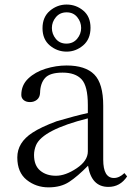

<svg xmlns="http://www.w3.org/2000/svg" viewBox="-20 -806 592 840"><path d="M55.7 -117.2Q55.7 -182.6 122.1 -225.6Q159.2 -250 227.5 -275.4Q310.5 -299.8 364.3 -311.5V-346.7Q364.3 -429.7 336.9 -459Q309.6 -488.3 253.9 -488.3Q198.2 -488.3 177.2 -464.8Q156.2 -441.4 155.3 -399.4Q154.3 -379.9 141.6 -369.6Q128.9 -359.4 111.3 -359.4Q93.8 -359.4 83.5 -368.2Q73.2 -377 73.2 -390.6Q73.2 -433.6 103.5 -462.4Q133.8 -491.2 179.7 -505.4Q225.6 -519.5 271.5 -519.5Q353.5 -519.5 392.6 -480Q431.6 -440.4 431.6 -343.8V-107.4Q431.6 -27.3 478.5 -27.3Q502 -27.3 524.4 -48.8L536.1 -34.2Q505.9 11.7 454.1 11.7Q379.9 11.7 365.2 -81.1Q319.3 -34.2 282.7 -10.3Q246.1 13.7 192.4 13.7Q137.7 13.7 96.7 -19Q55.7 -51.8 55.7 -117.2ZM128.9 -127.9Q128.9 -82 155.8 -59.6Q182.6 -37.1 224.6 -37.1Q266.6 -37.1 315.4 -69.8Q364.3 -102.5 364.3 -143.6V-288.1Q167 -238.3 137.7 -170.9Q128.9 -149.4 128.9 -127.9ZM166 -682.6Q166 -731.4 198.2 -758.8Q230.5 -786.1 271.5 -786.1Q312.5 -786.1 344.2 -759.8Q376 -733.4 376 -684.6Q376 -634.8 343.8 -607.4Q311.5 -580.1 271.5 -580.1Q230.5 -580.1 198.2 -606.9Q166 -633.8 166 -682.6ZM207 -683.6Q207 -657.2 224.1 -636.2Q241.2 -615.2 270.5 -615.2Q299.8 -615.2 317.4 -636.2Q335 -657.2 335 -683.6Q335 -710 317.9 -731Q300.8 -752 271.5 -752Q242.2 -752 224.6 -731Q207 -710 207 -683.6Z"/></svg>

Font: GenEi Koburi Mincho v6
Style: Regular
Weight: 400
Designer: o_tamon (Modified)
Foundry: o_tamon / Adobe Systems Incorporated
Version: Version 6.1